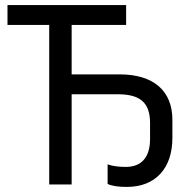

<svg xmlns="http://www.w3.org/2000/svg" viewBox="-20 -734 781 764"><path d="M483.9 9.8C541 9.8 585.9 -7.8 618.2 -42.5C649.9 -77.1 666 -125 666 -187V-256.8C666 -372.6 591.3 -438 456.1 -438H265.1V-634.8H481.9V-713.9H9.8V-634.8H175.8V0H265.1V-358.9H449.2C537.1 -358.9 577.1 -325.7 577.1 -245.1V-181.2C577.1 -109.4 544.4 -69.8 480 -69.8C451.2 -69.8 427.2 -73.2 408.2 -80.1V-2C425.3 5.9 450.2 9.8 483.9 9.8Z"/></svg>

Font: Noto Reveo Sans
Style: Regular
Weight: 400
Designer: Monotype Design team
Foundry: Monotype Imaging Inc.
Version: Version 1.04